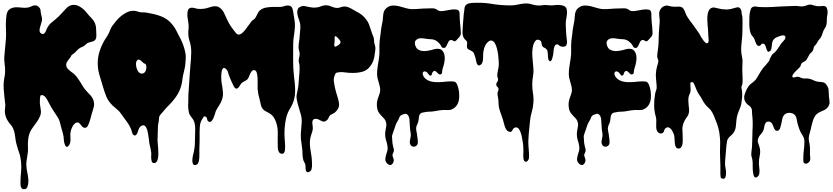

<svg xmlns="http://www.w3.org/2000/svg" viewBox="-20 -781 6017 1387"><path d="M17 -268Q17 -294 13.5 -319Q10 -344 11 -370Q13 -403 17 -436.5Q21 -470 23 -503Q25 -538 23 -572.5Q21 -607 24 -642Q25 -656 26.5 -668.5Q28 -681 32 -691.5Q36 -702 44 -710Q52 -718 66 -723Q80 -728 94 -728.5Q108 -729 121.5 -727.5Q135 -726 148.5 -725Q162 -724 177 -726Q189 -727 199 -732Q209 -737 219 -740Q229 -743 239 -742Q249 -741 260 -731Q271 -720 272 -711.5Q273 -703 275 -688Q277 -674 281 -661.5Q285 -649 283 -632Q281 -622 276.5 -608.5Q272 -595 268.5 -581.5Q265 -568 266 -556.5Q267 -545 278 -539Q288 -533 295 -536.5Q302 -540 307 -548Q312 -556 315.5 -566Q319 -576 324 -584Q328 -591 333 -598Q338 -605 343 -610Q364 -628 384 -644.5Q404 -661 423 -682Q439 -699 456 -718Q473 -737 496 -744Q512 -748 528 -744.5Q544 -741 558.5 -732Q573 -723 585.5 -711.5Q598 -700 607 -688Q615 -677 624 -668Q633 -659 642 -649Q661 -628 668 -607.5Q675 -587 675 -558Q675 -544 676 -524Q677 -504 667 -492Q659 -483 646 -480.5Q633 -478 622 -474Q611 -471 603 -463Q595 -455 587 -449Q578 -443 569 -440Q560 -437 551 -430Q537 -419 522 -402Q515 -395 504.5 -388.5Q494 -382 492 -372Q490 -370 486 -364Q480 -356 472 -345.5Q464 -335 460 -325Q456 -314 459.5 -302Q463 -290 471 -282Q480 -273 490 -265.5Q500 -258 511 -250Q525 -238 536 -223.5Q547 -209 557 -193Q567 -177 576.5 -161Q586 -145 598 -131Q605 -122 614.5 -112.5Q624 -103 632.5 -93.5Q641 -84 647.5 -73Q654 -62 657 -50Q663 -24 655.5 -1.5Q648 21 642 44L634 74Q630 89 625 103Q622 110 619 118Q616 126 611.5 132.5Q607 139 600 141.5Q593 144 583 140Q576 137 571 130L561 117Q556 111 549.5 106.5Q543 102 534 104Q525 106 517 114.5Q509 123 503 134.5Q497 146 493.5 157.5Q490 169 489 177Q487 196 489 215.5Q491 235 486 253Q479 274 467 279Q455 284 447 259Q442 246 441.5 231.5Q441 217 439 204Q437 190 433 176.5Q429 163 425 150Q418 126 413 104Q408 82 394 62Q378 38 362 13Q346 -12 332 -40Q328 -48 322.5 -58Q317 -68 310.5 -76.5Q304 -85 296 -90Q288 -95 278 -94Q273 -94 271 -85.5Q269 -77 268.5 -66.5Q268 -56 268 -47V-34Q268 -32 268.5 -29.5Q269 -27 269 -25Q272 -4 275 15.5Q278 35 270 56Q261 79 247 98.5Q233 118 219 137Q193 172 186.5 206.5Q180 241 182 285Q183 303 181 320Q179 337 176 354Q173 371 171 387.5Q169 404 171 422Q172 439 175.5 455Q179 471 181.5 487Q184 503 185 519.5Q186 536 182 554Q179 568 174.5 576Q170 584 156 586Q146 587 140.5 582.5Q135 578 132 571Q129 564 128.5 555Q128 546 128 537Q128 499 132 462.5Q136 426 132 388Q129 353 118.5 323Q108 293 100 263Q94 243 92 223.5Q90 204 86.5 186Q83 168 76.5 151Q70 134 56 118Q36 96 25.5 71.5Q15 47 15 17Q15 6 17 -5Q19 -16 18 -27Q16 -41 15 -53.5Q14 -66 12 -80Q9 -107 7 -133.5Q5 -160 7 -187Q9 -208 13 -227Q17 -246 17 -268Z M738 -495Q746 -507 753.5 -518.5Q761 -530 767 -543Q773 -557 778 -569.5Q783 -582 792 -595Q805 -613 821 -632Q837 -651 856.5 -666.5Q876 -682 898 -692.5Q920 -703 944 -703Q956 -703 966.5 -700Q977 -697 988 -694Q1001 -691 1013 -691.5Q1025 -692 1037 -690Q1058 -686 1080.5 -681.5Q1103 -677 1124.5 -670Q1146 -663 1165.5 -653Q1185 -643 1202 -628Q1231 -601 1250 -566.5Q1269 -532 1286 -497Q1296 -476 1304 -454Q1312 -432 1317 -409Q1323 -386 1322 -364Q1321 -342 1319 -318Q1317 -297 1312 -278Q1307 -259 1303 -239Q1299 -221 1297 -202Q1295 -183 1290 -165Q1279 -122 1253.5 -85Q1228 -48 1196 -17Q1191 -12 1186.5 -7Q1182 -2 1177 3Q1171 10 1165.5 16.5Q1160 23 1154 30L1140 46Q1133 54 1130 63Q1128 72 1128 81.5Q1128 91 1126 100Q1124 109 1122.5 117Q1121 125 1121 133Q1121 159 1119.5 183Q1118 207 1118 233Q1118 239 1119.5 254.5Q1121 270 1122.5 289Q1124 308 1124 328.5Q1124 349 1120.5 365Q1117 381 1109.5 390Q1102 399 1088 396Q1078 394 1076 385Q1074 376 1073 368Q1071 354 1072.5 339.5Q1074 325 1071 311Q1069 299 1066.5 287Q1064 275 1061 264Q1058 253 1057.5 242.5Q1057 232 1055 221Q1052 201 1048.5 179Q1045 157 1036 140Q1025 120 1009 125Q993 130 984 147Q981 152 978.5 162Q976 172 972 181Q968 190 961.5 195Q955 200 945 195Q939 192 935 178.5Q931 165 929 158Q917 126 895.5 97.5Q874 69 854 40Q842 22 825 8.5Q808 -5 793 -19Q761 -51 747.5 -85Q734 -119 722 -160Q710 -201 698 -241Q686 -281 686 -326Q686 -371 700.5 -414Q715 -457 738 -495ZM968 -342Q963 -334 962.5 -322.5Q962 -311 964.5 -298.5Q967 -286 972 -275.5Q977 -265 983 -259Q991 -251 999 -249.5Q1007 -248 1014.5 -251Q1022 -254 1027.5 -261Q1033 -268 1035 -277Q1037 -284 1037.5 -292.5Q1038 -301 1036 -308Q1033 -319 1029.5 -319.5Q1026 -320 1018 -325Q1013 -328 1007 -334.5Q1001 -341 994 -345.5Q987 -350 980.5 -350.5Q974 -351 968 -342Z M1352 -262Q1353 -285 1355.5 -308.5Q1358 -332 1359.5 -355.5Q1361 -379 1361.5 -402.5Q1362 -426 1358 -449Q1355 -469 1348.5 -487.5Q1342 -506 1341 -526Q1339 -546 1341.5 -566.5Q1344 -587 1342 -607Q1341 -618 1337.5 -637Q1334 -656 1333.5 -674.5Q1333 -693 1338 -707.5Q1343 -722 1360 -725Q1372 -727 1386 -722.5Q1400 -718 1412 -717Q1424 -716 1436.5 -716.5Q1449 -717 1460 -719Q1472 -721 1484.5 -725.5Q1497 -730 1510.5 -733Q1524 -736 1537 -736Q1550 -736 1562 -729Q1586 -714 1598 -688.5Q1610 -663 1621 -639Q1633 -612 1649 -589Q1665 -566 1684 -543Q1695 -530 1706 -531Q1717 -532 1728.5 -541.5Q1740 -551 1751.5 -565.5Q1763 -580 1773.5 -595Q1784 -610 1793.5 -622.5Q1803 -635 1811 -639Q1820 -644 1825.5 -653Q1831 -662 1835.5 -672Q1840 -682 1845.5 -691.5Q1851 -701 1860 -708Q1878 -722 1903.5 -726.5Q1929 -731 1952 -731H2002Q2017 -731 2027.5 -735Q2038 -739 2052 -741Q2067 -742 2076 -738Q2085 -734 2089.5 -725.5Q2094 -717 2096 -706Q2098 -695 2100 -683L2108 -633Q2112 -608 2110 -581Q2108 -551 2103 -521Q2098 -491 2098 -461Q2098 -404 2097.5 -349Q2097 -294 2103 -237Q2106 -209 2109 -183Q2112 -157 2112 -128Q2112 -89 2103 -58Q2094 -27 2073 7Q2059 30 2052.5 52Q2046 74 2041 103Q2037 130 2035.5 157.5Q2034 185 2036 213Q2036 222 2037.5 237Q2039 252 2039.5 268.5Q2040 285 2039 299.5Q2038 314 2033 321Q2025 332 2013 329.5Q2001 327 1995 317Q1987 304 1986.5 282.5Q1986 261 1986 247Q1986 207 1986.5 173.5Q1987 140 1974 101Q1964 72 1948 55Q1939 45 1927.5 38Q1916 31 1900 23Q1886 16 1879 7Q1872 -2 1868 -12.5Q1864 -23 1862 -35Q1860 -47 1856 -61Q1850 -81 1846.5 -99.5Q1843 -118 1841 -138Q1840 -147 1841 -167.5Q1842 -188 1841 -210.5Q1840 -233 1836 -251Q1832 -269 1822 -273Q1811 -277 1803.5 -271Q1796 -265 1790.5 -255Q1785 -245 1781 -234Q1777 -223 1774 -217Q1769 -208 1761.5 -203Q1754 -198 1746 -194Q1738 -190 1730.5 -185Q1723 -180 1718 -171Q1713 -163 1707.5 -155Q1702 -147 1696 -143Q1690 -139 1682.5 -142Q1675 -145 1668 -159Q1658 -178 1649.5 -198.5Q1641 -219 1633 -239Q1629 -249 1627 -259.5Q1625 -270 1617 -278Q1603 -293 1595 -289.5Q1587 -286 1583.5 -274Q1580 -262 1579 -246.5Q1578 -231 1578 -223Q1578 -196 1583 -170.5Q1588 -145 1590 -119Q1593 -92 1585.5 -67Q1578 -42 1564 -21Q1558 -11 1551.5 -1.5Q1545 8 1540 19Q1537 26 1532.5 42Q1528 58 1521.5 73Q1515 88 1505.5 96Q1496 104 1484 95Q1480 92 1478.5 87.5Q1477 83 1476 78Q1475 73 1473 68.5Q1471 64 1466 62Q1455 57 1452 62Q1449 67 1444 75Q1440 80 1436 87.5Q1432 95 1430 101Q1425 115 1423.5 134Q1422 153 1422 167V236Q1422 269 1420 303Q1420 313 1420.5 330Q1421 347 1419.5 364Q1418 381 1412.5 394.5Q1407 408 1394 411Q1379 414 1374 403Q1369 392 1369.5 376Q1370 360 1373.5 344Q1377 328 1379 321Q1388 283 1388 243Q1388 203 1390 164Q1391 143 1388 120.5Q1385 98 1373 79Q1365 67 1357 57.5Q1349 48 1345 33Q1337 -3 1340 -40Q1341 -58 1340.5 -76Q1340 -94 1342 -113Q1344 -150 1347 -187Q1350 -224 1352 -262Z M2138 -350Q2140 -363 2143 -375Q2146 -387 2144 -400Q2142 -411 2139.5 -420Q2137 -429 2137 -440Q2137 -461 2140.5 -481Q2144 -501 2145 -521Q2146 -541 2148.5 -562.5Q2151 -584 2149 -604Q2147 -619 2139.5 -639Q2132 -659 2128.5 -679Q2125 -699 2131.5 -715Q2138 -731 2164 -737Q2175 -739 2186.5 -736Q2198 -733 2209 -731Q2223 -728 2237.5 -726.5Q2252 -725 2266 -727Q2284 -729 2300 -736Q2316 -743 2335 -743Q2354 -743 2371 -735Q2388 -727 2407 -724Q2422 -722 2435.5 -727Q2449 -732 2463 -734Q2476 -735 2489 -731Q2502 -727 2514.5 -720.5Q2527 -714 2539 -706.5Q2551 -699 2563 -693Q2580 -685 2596 -671.5Q2612 -658 2624 -642Q2640 -622 2648 -598Q2656 -574 2664 -551Q2669 -533 2675.5 -520Q2682 -507 2682 -488Q2682 -471 2689 -452Q2694 -436 2691 -417.5Q2688 -399 2686 -383Q2684 -362 2676 -341Q2668 -320 2655 -303Q2632 -272 2598.5 -263Q2565 -254 2528 -254Q2499 -254 2468 -258.5Q2437 -263 2409 -255Q2406 -254 2403.5 -249Q2401 -244 2398.5 -237.5Q2396 -231 2394 -225Q2392 -219 2392 -216Q2390 -206 2391.5 -194.5Q2393 -183 2395 -173Q2399 -146 2406.5 -120Q2414 -94 2422 -68Q2427 -52 2429 -33.5Q2431 -15 2424 0Q2413 22 2393 36Q2385 41 2375 45Q2365 49 2359 59Q2354 67 2352 73.5Q2350 80 2342 87Q2330 97 2321.5 97.5Q2313 98 2304.5 94Q2296 90 2287.5 85Q2279 80 2268 78Q2253 76 2246 81Q2239 86 2237 95Q2235 104 2237 115L2239 132Q2242 150 2236.5 167Q2231 184 2226 200Q2219 222 2218.5 244.5Q2218 267 2221 289.5Q2224 312 2228 334.5Q2232 357 2233 379Q2233 388 2234 399Q2235 410 2234 421Q2233 432 2230.5 441.5Q2228 451 2221 456Q2210 464 2203 463.5Q2196 463 2192.5 457Q2189 451 2188 442Q2187 433 2187 424Q2188 407 2179 392.5Q2170 378 2168 361Q2165 343 2165 324Q2165 305 2162 286Q2157 254 2154 223.5Q2151 193 2155 161Q2158 132 2159.5 103Q2161 74 2153 45Q2151 37 2148 28.5Q2145 20 2143 11Q2138 -6 2133 -22.5Q2128 -39 2125 -56Q2120 -79 2123.5 -98Q2127 -117 2132 -140Q2137 -166 2138 -192.5Q2139 -219 2142 -245Q2144 -259 2144 -272V-300Q2144 -314 2140.5 -325.5Q2137 -337 2138 -350ZM2397 -478Q2396 -470 2394.5 -461.5Q2393 -453 2397 -447Q2399 -443 2402.5 -443.5Q2406 -444 2409.5 -446Q2413 -448 2416.5 -450.5Q2420 -453 2422 -454Q2429 -457 2436.5 -466.5Q2444 -476 2435 -490Q2430 -497 2423 -504.5Q2416 -512 2411 -516Q2404 -521 2401 -519.5Q2398 -518 2397.5 -512Q2397 -506 2397.5 -496.5Q2398 -487 2397 -478Z M2718 -363Q2722 -391 2721 -419.5Q2720 -448 2722 -477Q2723 -491 2725 -505L2729 -533Q2731 -559 2735 -582Q2739 -605 2744 -630Q2746 -643 2746.5 -655.5Q2747 -668 2749 -680Q2751 -692 2756 -703Q2761 -714 2772 -723Q2793 -740 2816 -741Q2839 -742 2863 -736Q2887 -730 2911 -722.5Q2935 -715 2957 -715Q2983 -715 3011.5 -717.5Q3040 -720 3068 -720Q3082 -720 3096.5 -721Q3111 -722 3123 -718Q3134 -714 3140 -708.5Q3146 -703 3159 -701Q3173 -699 3196.5 -704Q3220 -709 3242.5 -712Q3265 -715 3282 -711Q3299 -707 3300 -685Q3301 -668 3301 -651.5Q3301 -635 3303 -618Q3308 -580 3309 -542Q3310 -528 3299 -514.5Q3288 -501 3278 -491Q3274 -487 3270.5 -484.5Q3267 -482 3261 -483Q3255 -484 3251 -488Q3247 -492 3241 -492Q3227 -492 3221 -482Q3215 -472 3210.5 -460.5Q3206 -449 3199.5 -440.5Q3193 -432 3178 -436Q3172 -438 3169 -444Q3166 -450 3163 -455Q3160 -461 3156 -465L3147 -474Q3124 -498 3089 -498Q3076 -498 3061.5 -500.5Q3047 -503 3032.5 -504.5Q3018 -506 3005.5 -503Q2993 -500 2984 -490Q2976 -481 2977 -467.5Q2978 -454 2984 -443Q2991 -428 3004.5 -421Q3018 -414 3033.5 -412.5Q3049 -411 3065 -413.5Q3081 -416 3094 -419Q3103 -422 3114.5 -425Q3126 -428 3137 -428.5Q3148 -429 3158 -426.5Q3168 -424 3176 -415Q3187 -402 3190.5 -385Q3194 -368 3192.5 -350Q3191 -332 3186.5 -314.5Q3182 -297 3177 -282Q3174 -271 3173.5 -258Q3173 -245 3160 -243Q3152 -242 3145.5 -249Q3139 -256 3132.5 -262Q3126 -268 3119 -269Q3112 -270 3104 -257Q3101 -252 3100.5 -246.5Q3100 -241 3095 -237Q3090 -234 3086.5 -235Q3083 -236 3079.5 -240Q3076 -244 3073 -248Q3070 -252 3068 -255Q3062 -263 3050.5 -265Q3039 -267 3034 -255Q3032 -248 3035 -240Q3038 -232 3041 -227Q3051 -212 3066 -203.5Q3081 -195 3097.5 -191.5Q3114 -188 3132 -187.5Q3150 -187 3166 -188Q3191 -190 3215.5 -192.5Q3240 -195 3265 -191H3263Q3273 -188 3279 -177Q3286 -163 3290.5 -146Q3295 -129 3296.5 -111Q3298 -93 3297 -75Q3296 -57 3291 -43Q3279 -8 3248 7Q3239 12 3230.5 13Q3222 14 3211 14Q3202 14 3193.5 13.5Q3185 13 3175 14Q3151 16 3126.5 21Q3102 26 3077 26Q3063 26 3050 29Q3039 31 3029 33Q3019 35 3012 46Q3006 57 3005.5 70Q3005 83 3002 95Q3000 106 2994.5 116.5Q2989 127 2987 138Q2985 150 2987.5 162.5Q2990 175 2992 186Q2994 195 2994.5 204.5Q2995 214 2997 224Q2998 231 2998.5 239Q2999 247 2998 254Q2996 265 2989 271Q2982 277 2973.5 278.5Q2965 280 2956.5 276Q2948 272 2944 262Q2938 248 2941.5 233.5Q2945 219 2947 205Q2949 189 2946 175.5Q2943 162 2942 147Q2941 139 2941 132Q2941 125 2940 117Q2939 109 2939 99Q2939 89 2937.5 79Q2936 69 2932.5 60.5Q2929 52 2922 46Q2914 39 2904 41.5Q2894 44 2885 48Q2869 54 2864.5 68.5Q2860 83 2851 96Q2840 113 2835 131Q2830 149 2822 169Q2820 176 2817.5 182.5Q2815 189 2813 196Q2811 205 2812.5 215.5Q2814 226 2814 237Q2814 253 2819 273Q2821 284 2824.5 295.5Q2828 307 2823 318Q2820 326 2817 331Q2814 336 2816 346Q2817 352 2820 358Q2823 364 2824 371Q2826 379 2822 390Q2818 401 2811 406Q2801 414 2791.5 410Q2782 406 2775 398Q2762 383 2763.5 367.5Q2765 352 2770 335Q2774 322 2777.5 310.5Q2781 299 2780 285Q2779 269 2775.5 255Q2772 241 2767 226Q2758 192 2766 155Q2768 143 2770 131.5Q2772 120 2770 108Q2765 85 2751 71.5Q2737 58 2723 41Q2709 24 2705 2.5Q2701 -19 2703 -40Q2705 -54 2709.5 -68.5Q2714 -83 2719 -96Q2726 -113 2726.5 -127.5Q2727 -142 2723 -159Q2718 -181 2711 -202.5Q2704 -224 2704 -247Q2704 -276 2709 -305Q2714 -334 2718 -363Z M3324 -603Q3327 -627 3328 -651Q3329 -675 3333 -699Q3335 -708 3335.5 -719.5Q3336 -731 3341 -739Q3347 -749 3359 -753.5Q3371 -758 3384.5 -759.5Q3398 -761 3411 -761H3435Q3463 -761 3490.5 -758.5Q3518 -756 3545 -751Q3606 -742 3668 -742Q3696 -742 3721 -748Q3746 -754 3773 -756Q3799 -757 3823.5 -749Q3848 -741 3875 -741Q3886 -741 3896.5 -743Q3907 -745 3918 -745Q3933 -745 3948 -743Q3963 -741 3978 -743Q3992 -745 4004.5 -745.5Q4017 -746 4031 -744Q4058 -740 4067.5 -727.5Q4077 -715 4076 -688Q4075 -668 4071 -648Q4067 -628 4067 -608Q4067 -587 4068.5 -566Q4070 -545 4071 -524Q4072 -510 4075 -491Q4078 -472 4073 -459Q4068 -445 4053 -443.5Q4038 -442 4026 -448Q4019 -452 4013 -457.5Q4007 -463 3997 -459Q3990 -456 3986.5 -448Q3983 -440 3981 -430Q3979 -420 3978.5 -410Q3978 -400 3977 -393Q3976 -389 3974 -377.5Q3972 -366 3968.5 -355.5Q3965 -345 3959 -340Q3953 -335 3945 -345Q3940 -350 3939.5 -363Q3939 -376 3938 -384Q3936 -396 3936 -406Q3936 -416 3928 -425Q3920 -434 3910 -437.5Q3900 -441 3895 -454Q3893 -460 3892.5 -465Q3892 -470 3891 -474.5Q3890 -479 3887.5 -483Q3885 -487 3879 -490Q3862 -499 3851.5 -489.5Q3841 -480 3835 -463.5Q3829 -447 3827 -428.5Q3825 -410 3825 -401Q3825 -373 3828 -345.5Q3831 -318 3833 -290Q3836 -261 3831 -234.5Q3826 -208 3825 -179Q3824 -144 3830 -108.5Q3836 -73 3833 -37Q3831 -4 3821.5 27.5Q3812 59 3809 91Q3807 114 3804.5 136.5Q3802 159 3800 182Q3798 206 3797 229Q3796 252 3798 278Q3799 298 3801 319Q3803 340 3801 360Q3801 366 3797 373Q3793 380 3788 384Q3783 388 3777 387.5Q3771 387 3766 379Q3760 368 3760 347Q3760 326 3761 314Q3761 307 3760.5 288.5Q3760 270 3757 248Q3754 226 3749 203.5Q3744 181 3736.5 164.5Q3729 148 3718 141.5Q3707 135 3692 145Q3687 148 3684.5 154Q3682 160 3679 164.5Q3676 169 3671 171Q3666 173 3656 170Q3644 166 3637.5 155.5Q3631 145 3626.5 132Q3622 119 3619 105.5Q3616 92 3613 83Q3602 50 3591.5 20.5Q3581 -9 3581 -45Q3581 -61 3577.5 -77Q3574 -93 3574 -107Q3574 -115 3578.5 -123.5Q3583 -132 3581 -141Q3580 -149 3573.5 -153Q3567 -157 3565 -168Q3564 -179 3570.5 -186.5Q3577 -194 3578 -204Q3579 -213 3575.5 -219.5Q3572 -226 3572 -234Q3572 -250 3576.5 -269.5Q3581 -289 3583 -309Q3584 -316 3583 -336.5Q3582 -357 3579 -381.5Q3576 -406 3570 -430Q3564 -454 3554.5 -469.5Q3545 -485 3531 -488Q3517 -491 3499 -472Q3492 -465 3486.5 -454.5Q3481 -444 3477.5 -432Q3474 -420 3472 -408Q3470 -396 3470 -386V-367Q3470 -357 3468.5 -346.5Q3467 -336 3463.5 -327Q3460 -318 3452 -313Q3441 -305 3434 -310Q3427 -315 3423.5 -325Q3420 -335 3418 -347Q3416 -359 3414 -366Q3410 -379 3405 -392.5Q3400 -406 3386 -413Q3371 -420 3362 -425.5Q3353 -431 3353 -451Q3353 -458 3354.5 -465Q3356 -472 3354 -478Q3352 -485 3346 -489.5Q3340 -494 3336 -499Q3320 -520 3321 -549.5Q3322 -579 3324 -603Z M4103 -363Q4107 -391 4106 -419.5Q4105 -448 4107 -477Q4108 -491 4110 -505L4114 -533Q4116 -559 4120 -582Q4124 -605 4129 -630Q4131 -643 4131.5 -655.5Q4132 -668 4134 -680Q4136 -692 4141 -703Q4146 -714 4157 -723Q4178 -740 4201 -741Q4224 -742 4248 -736Q4272 -730 4296 -722.5Q4320 -715 4342 -715Q4368 -715 4396.5 -717.5Q4425 -720 4453 -720Q4467 -720 4481.5 -721Q4496 -722 4508 -718Q4519 -714 4525 -708.5Q4531 -703 4544 -701Q4558 -699 4581.5 -704Q4605 -709 4627.5 -712Q4650 -715 4667 -711Q4684 -707 4685 -685Q4686 -668 4686 -651.5Q4686 -635 4688 -618Q4693 -580 4694 -542Q4695 -528 4684 -514.5Q4673 -501 4663 -491Q4659 -487 4655.5 -484.5Q4652 -482 4646 -483Q4640 -484 4636 -488Q4632 -492 4626 -492Q4612 -492 4606 -482Q4600 -472 4595.5 -460.5Q4591 -449 4584.5 -440.5Q4578 -432 4563 -436Q4557 -438 4554 -444Q4551 -450 4548 -455Q4545 -461 4541 -465L4532 -474Q4509 -498 4474 -498Q4461 -498 4446.5 -500.5Q4432 -503 4417.5 -504.5Q4403 -506 4390.5 -503Q4378 -500 4369 -490Q4361 -481 4362 -467.5Q4363 -454 4369 -443Q4376 -428 4389.5 -421Q4403 -414 4418.5 -412.5Q4434 -411 4450 -413.5Q4466 -416 4479 -419Q4488 -422 4499.5 -425Q4511 -428 4522 -428.5Q4533 -429 4543 -426.5Q4553 -424 4561 -415Q4572 -402 4575.5 -385Q4579 -368 4577.5 -350Q4576 -332 4571.5 -314.5Q4567 -297 4562 -282Q4559 -271 4558.5 -258Q4558 -245 4545 -243Q4537 -242 4530.5 -249Q4524 -256 4517.5 -262Q4511 -268 4504 -269Q4497 -270 4489 -257Q4486 -252 4485.5 -246.5Q4485 -241 4480 -237Q4475 -234 4471.5 -235Q4468 -236 4464.5 -240Q4461 -244 4458 -248Q4455 -252 4453 -255Q4447 -263 4435.5 -265Q4424 -267 4419 -255Q4417 -248 4420 -240Q4423 -232 4426 -227Q4436 -212 4451 -203.5Q4466 -195 4482.5 -191.5Q4499 -188 4517 -187.5Q4535 -187 4551 -188Q4576 -190 4600.5 -192.5Q4625 -195 4650 -191H4648Q4658 -188 4664 -177Q4671 -163 4675.5 -146Q4680 -129 4681.5 -111Q4683 -93 4682 -75Q4681 -57 4676 -43Q4664 -8 4633 7Q4624 12 4615.5 13Q4607 14 4596 14Q4587 14 4578.5 13.5Q4570 13 4560 14Q4536 16 4511.5 21Q4487 26 4462 26Q4448 26 4435 29Q4424 31 4414 33Q4404 35 4397 46Q4391 57 4390.5 70Q4390 83 4387 95Q4385 106 4379.5 116.5Q4374 127 4372 138Q4370 150 4372.5 162.5Q4375 175 4377 186Q4379 195 4379.5 204.5Q4380 214 4382 224Q4383 231 4383.5 239Q4384 247 4383 254Q4381 265 4374 271Q4367 277 4358.5 278.5Q4350 280 4341.5 276Q4333 272 4329 262Q4323 248 4326.5 233.5Q4330 219 4332 205Q4334 189 4331 175.5Q4328 162 4327 147Q4326 139 4326 132Q4326 125 4325 117Q4324 109 4324 99Q4324 89 4322.5 79Q4321 69 4317.5 60.5Q4314 52 4307 46Q4299 39 4289 41.5Q4279 44 4270 48Q4254 54 4249.5 68.5Q4245 83 4236 96Q4225 113 4220 131Q4215 149 4207 169Q4205 176 4202.5 182.5Q4200 189 4198 196Q4196 205 4197.5 215.5Q4199 226 4199 237Q4199 253 4204 273Q4206 284 4209.5 295.5Q4213 307 4208 318Q4205 326 4202 331Q4199 336 4201 346Q4202 352 4205 358Q4208 364 4209 371Q4211 379 4207 390Q4203 401 4196 406Q4186 414 4176.5 410Q4167 406 4160 398Q4147 383 4148.5 367.5Q4150 352 4155 335Q4159 322 4162.5 310.5Q4166 299 4165 285Q4164 269 4160.5 255Q4157 241 4152 226Q4143 192 4151 155Q4153 143 4155 131.5Q4157 120 4155 108Q4150 85 4136 71.5Q4122 58 4108 41Q4094 24 4090 2.5Q4086 -19 4088 -40Q4090 -54 4094.5 -68.5Q4099 -83 4104 -96Q4111 -113 4111.5 -127.5Q4112 -142 4108 -159Q4103 -181 4096 -202.5Q4089 -224 4089 -247Q4089 -276 4094 -305Q4099 -334 4103 -363Z M4734 -327Q4738 -343 4732 -355.5Q4726 -368 4728 -386Q4731 -412 4734.5 -436.5Q4738 -461 4738 -490Q4738 -516 4739.5 -540.5Q4741 -565 4743 -591Q4745 -606 4745.5 -621.5Q4746 -637 4744 -653Q4742 -666 4741.5 -680Q4741 -694 4747 -706Q4758 -730 4781 -738Q4795 -743 4806.5 -739.5Q4818 -736 4831 -734Q4843 -732 4854.5 -732Q4866 -732 4879 -733Q4891 -734 4901 -730.5Q4911 -727 4918 -717Q4925 -706 4928.5 -695Q4932 -684 4937 -674Q4948 -653 4962.5 -634Q4977 -615 4990 -597Q4998 -586 5005.5 -575Q5013 -564 5021 -553Q5032 -539 5039.5 -523.5Q5047 -508 5058 -494L5065 -484Q5070 -478 5075.5 -473.5Q5081 -469 5086 -468Q5091 -467 5095 -473Q5101 -481 5099 -495.5Q5097 -510 5097 -521Q5097 -541 5095 -561Q5093 -581 5091.5 -601.5Q5090 -622 5089.5 -642.5Q5089 -663 5093 -683Q5095 -694 5101 -706Q5107 -718 5118 -723Q5129 -729 5141 -726.5Q5153 -724 5165 -721Q5194 -713 5222 -712.5Q5250 -712 5278 -721Q5290 -725 5304.5 -728Q5319 -731 5329 -718Q5336 -709 5336.5 -696.5Q5337 -684 5340 -673Q5343 -661 5343.5 -649Q5344 -637 5344 -623Q5344 -598 5343.5 -573.5Q5343 -549 5342 -524Q5340 -492 5336 -459Q5332 -426 5336 -394Q5338 -380 5341 -366.5Q5344 -353 5344 -338Q5344 -324 5343 -310Q5342 -296 5342 -282Q5342 -256 5344 -227Q5346 -198 5343 -174Q5342 -167 5339 -163Q5336 -159 5336 -152Q5336 -146 5337.5 -139Q5339 -132 5340 -126Q5341 -114 5341.5 -102Q5342 -90 5341 -78Q5339 -56 5336 -37Q5333 -18 5325 2Q5316 22 5309 43Q5302 64 5300 86Q5298 109 5295.5 133.5Q5293 158 5279 178Q5273 187 5265.5 193.5Q5258 200 5251.5 206Q5245 212 5239.5 220Q5234 228 5232 240Q5226 277 5224 313Q5222 349 5218 386Q5216 412 5221.5 435.5Q5227 459 5224 484Q5222 495 5218.5 503Q5215 511 5202 510Q5188 509 5186 499Q5184 489 5184 478V416Q5184 385 5182 353Q5180 317 5182 279.5Q5184 242 5180 206Q5177 171 5168.5 140.5Q5160 110 5146 78Q5141 65 5135.5 52Q5130 39 5122 26Q5112 9 5097 -3.5Q5082 -16 5071 -32Q5060 -46 5052.5 -62Q5045 -78 5034 -92Q5021 -110 5013 -129Q5005 -148 4997 -168Q4994 -175 4989.5 -182Q4985 -189 4977 -188Q4969 -187 4968 -183Q4967 -179 4967 -172Q4967 -158 4968.5 -143.5Q4970 -129 4967 -115Q4965 -107 4961 -99.5Q4957 -92 4955 -83Q4952 -69 4952.5 -54Q4953 -39 4954.5 -24Q4956 -9 4957.5 5.5Q4959 20 4956 35Q4953 52 4943.5 63.5Q4934 75 4926 90Q4909 122 4909.5 151.5Q4910 181 4912 216V237Q4912 250 4909.5 262Q4907 274 4900.5 283Q4894 292 4882 292Q4868 292 4862 280Q4856 268 4854.5 251Q4853 234 4852.5 217.5Q4852 201 4849 192Q4846 184 4840.5 172.5Q4835 161 4827.5 152Q4820 143 4810 139.5Q4800 136 4788 145Q4779 152 4777 164Q4775 176 4764 181Q4752 186 4741.5 180.5Q4731 175 4726 164Q4721 153 4720.5 140Q4720 127 4720.5 114Q4721 101 4721 88Q4721 75 4718 64Q4706 22 4705.5 -17.5Q4705 -57 4712 -99Q4714 -114 4719.5 -127.5Q4725 -141 4724 -156Q4722 -184 4719 -212.5Q4716 -241 4720 -270Q4722 -284 4726 -298.5Q4730 -313 4734 -327Z M5530 -333Q5537 -340 5539 -348.5Q5541 -357 5546 -365Q5551 -373 5555 -381.5Q5559 -390 5567 -395Q5576 -401 5584 -410.5Q5592 -420 5599.5 -430.5Q5607 -441 5613.5 -451.5Q5620 -462 5626 -470Q5632 -478 5642 -487.5Q5652 -497 5654 -508Q5655 -517 5650.5 -521Q5646 -525 5639.5 -525.5Q5633 -526 5625 -524Q5617 -522 5612 -520Q5595 -515 5582 -507Q5569 -499 5561 -482Q5558 -474 5557 -465Q5556 -456 5555 -446Q5554 -436 5552 -427.5Q5550 -419 5544 -413Q5535 -405 5529.5 -407.5Q5524 -410 5520.5 -417.5Q5517 -425 5514.5 -434.5Q5512 -444 5510 -449Q5507 -457 5501 -462.5Q5495 -468 5486 -465Q5478 -462 5475 -455.5Q5472 -449 5462 -449Q5454 -449 5448.5 -456Q5443 -463 5439 -473Q5435 -483 5432 -492.5Q5429 -502 5425 -508Q5420 -515 5413.5 -522.5Q5407 -530 5404 -538Q5398 -552 5395.5 -571.5Q5393 -591 5393 -607Q5393 -632 5393.5 -658Q5394 -684 5401 -707Q5405 -722 5412.5 -727.5Q5420 -733 5429 -734Q5438 -735 5449.5 -732.5Q5461 -730 5473 -730Q5515 -728 5555.5 -730.5Q5596 -733 5638 -735Q5658 -736 5678.5 -736.5Q5699 -737 5720 -738Q5736 -739 5752 -736Q5768 -733 5785 -736Q5797 -738 5809 -743Q5821 -748 5834 -748Q5840 -748 5846 -746L5858 -742Q5872 -738 5884 -736.5Q5896 -735 5911 -737Q5926 -739 5938 -736.5Q5950 -734 5955 -717Q5961 -697 5957 -676.5Q5953 -656 5953 -636Q5953 -619 5950.5 -604Q5948 -589 5937 -574Q5928 -561 5923.5 -545.5Q5919 -530 5912 -515Q5907 -505 5900 -498Q5893 -491 5888 -482Q5882 -472 5878.5 -466Q5875 -460 5867 -452Q5862 -447 5860 -443Q5858 -439 5857.5 -434.5Q5857 -430 5856 -425.5Q5855 -421 5852 -415Q5846 -406 5838 -399.5Q5830 -393 5825 -383Q5820 -374 5815.5 -365.5Q5811 -357 5805 -348Q5803 -344 5799.5 -342Q5796 -340 5793 -338Q5787 -335 5781 -331.5Q5775 -328 5770 -322Q5767 -318 5766 -313.5Q5765 -309 5763 -304Q5760 -298 5755 -293L5745 -283Q5742 -280 5733 -271.5Q5724 -263 5716 -253.5Q5708 -244 5704.5 -235Q5701 -226 5709 -222Q5714 -220 5721.5 -222.5Q5729 -225 5734 -226Q5749 -228 5757.5 -223Q5766 -218 5780 -215Q5791 -213 5801 -214Q5811 -215 5822 -213Q5842 -209 5859 -200Q5876 -191 5896 -190Q5917 -189 5930.5 -185Q5944 -181 5955 -161Q5966 -144 5966 -125Q5966 -106 5968 -87Q5969 -70 5972 -51.5Q5975 -33 5966 -16Q5960 -5 5952 2Q5944 9 5934.5 14Q5925 19 5914.5 23Q5904 27 5894 33Q5879 41 5869.5 55Q5860 69 5854 86Q5848 103 5844 120.5Q5840 138 5837 152Q5834 164 5830.5 175.5Q5827 187 5825 198Q5820 221 5825 242.5Q5830 264 5831 286Q5832 297 5831.5 308.5Q5831 320 5831 331Q5831 342 5833 357Q5835 372 5830 382Q5826 390 5815 397Q5804 404 5795 400Q5784 396 5783.5 385Q5783 374 5783 364Q5783 333 5787 303Q5791 273 5791 242Q5791 226 5787 215.5Q5783 205 5775 193Q5763 175 5754.5 152Q5746 129 5741 109Q5737 94 5734.5 77.5Q5732 61 5721 49Q5715 42 5704.5 38Q5694 34 5682.5 34Q5671 34 5661 38Q5651 42 5645 49Q5634 62 5631 80Q5628 98 5624 113Q5622 119 5620.5 127.5Q5619 136 5616 144Q5613 152 5607.5 158Q5602 164 5594 164Q5586 165 5580.5 159Q5575 153 5571 144Q5567 135 5564 126Q5561 117 5557 111Q5546 97 5530.5 97Q5515 97 5507 114Q5501 128 5499.5 142.5Q5498 157 5490 170Q5483 182 5473 192.5Q5463 203 5458 217Q5451 235 5456.5 250.5Q5462 266 5467 283Q5475 312 5468.5 341.5Q5462 371 5462 400Q5462 410 5464 423Q5466 436 5466.5 449Q5467 462 5465 474Q5463 486 5455 493Q5445 502 5439 501.5Q5433 501 5429 495.5Q5425 490 5423 481Q5421 472 5420 464Q5417 446 5417.5 427Q5418 408 5417 389Q5416 371 5410.5 354.5Q5405 338 5408 319Q5414 280 5414 240.5Q5414 201 5416 161Q5418 132 5417.5 104.5Q5417 77 5414 49Q5412 38 5412.5 24Q5413 10 5408 1Q5402 -12 5390 -19Q5378 -26 5370 -37Q5350 -63 5358 -94Q5361 -103 5365 -114.5Q5369 -126 5375 -137.5Q5381 -149 5388.5 -159Q5396 -169 5404 -175Q5418 -185 5430 -196Q5442 -207 5450 -222Q5462 -244 5478 -269Q5494 -294 5512 -311Q5517 -316 5521 -322Q5525 -328 5530 -333Z"/></svg>

Font: Double Feature
Style: Regular
Weight: 400
Designer: David Shetterly
Foundry: David Shetterly
Version: Version 2.100 1997 initial release